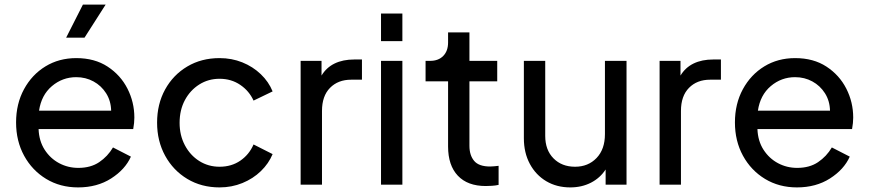

<svg xmlns="http://www.w3.org/2000/svg" viewBox="-20 -804 3784 836"><path d="M320 12Q403 12 464 -27Q525 -66 550 -122L472 -162Q449 -123 412 -98Q375 -73 321 -73Q276 -73 237.5 -93.5Q199 -114 174.5 -152Q150 -190 148 -242H560Q565 -269 565 -292Q565 -359 535 -418Q505 -477 448.5 -514Q392 -551 312 -551Q237 -551 178 -515Q119 -479 84.5 -415.5Q50 -352 50 -271Q50 -190 85 -126Q120 -62 181 -25Q242 12 320 12ZM312 -468Q353 -468 387 -449.5Q421 -431 442 -398Q463 -365 464 -322H150Q160 -390 206 -429Q252 -468 312 -468ZM268 -640H348L440 -784H341Z M936 12Q989 12 1035.5 -7Q1082 -26 1116 -59Q1150 -92 1167 -133L1084 -175Q1065 -131 1026.5 -104.5Q988 -78 936 -78Q887 -78 847.5 -103Q808 -128 785 -171.5Q762 -215 762 -269Q762 -325 785 -368Q808 -411 847.5 -436Q887 -461 936 -461Q987 -461 1026 -434.5Q1065 -408 1084 -366L1167 -406Q1150 -448 1115.5 -481Q1081 -514 1035 -532.5Q989 -551 936 -551Q857 -551 795.5 -514.5Q734 -478 699 -414.5Q664 -351 664 -270Q664 -190 699 -126Q734 -62 795.5 -25Q857 12 936 12Z M1289 0H1382V-321Q1382 -386 1417 -421.5Q1452 -457 1509 -457H1556V-545H1523Q1473 -545 1437 -527.5Q1401 -510 1380 -475V-539H1289Z M1639 -625H1732V-745H1639ZM1639 0H1732V-539H1639Z M2095 6Q2106 6 2122 5Q2138 4 2151 1V-82Q2142 -81 2132 -80Q2122 -79 2114 -79Q2065 -79 2044.5 -103.5Q2024 -128 2024 -169V-450H2145V-539H2024V-663H1931V-619Q1931 -582 1910 -560.5Q1889 -539 1853 -539H1833V-450H1931V-166Q1931 -84 1973.5 -39Q2016 6 2095 6Z M2463 12Q2513 12 2553 -8.5Q2593 -29 2617 -66V0H2708V-539H2614V-220Q2614 -154 2577.5 -116Q2541 -78 2484 -78Q2426 -78 2390 -114.5Q2354 -151 2354 -212V-539H2261V-202Q2261 -139 2287 -90.5Q2313 -42 2358.5 -15Q2404 12 2463 12Z M2852 0H2945V-321Q2945 -386 2980 -421.5Q3015 -457 3072 -457H3119V-545H3086Q3036 -545 3000 -527.5Q2964 -510 2943 -475V-539H2852Z M3450 12Q3533 12 3594 -27Q3655 -66 3680 -122L3602 -162Q3579 -123 3542 -98Q3505 -73 3451 -73Q3406 -73 3367.5 -93.5Q3329 -114 3304.5 -152Q3280 -190 3278 -242H3690Q3695 -269 3695 -292Q3695 -359 3665 -418Q3635 -477 3578.5 -514Q3522 -551 3442 -551Q3367 -551 3308 -515Q3249 -479 3214.5 -415.5Q3180 -352 3180 -271Q3180 -190 3215 -126Q3250 -62 3311 -25Q3372 12 3450 12ZM3442 -468Q3483 -468 3517 -449.5Q3551 -431 3572 -398Q3593 -365 3594 -322H3280Q3290 -390 3336 -429Q3382 -468 3442 -468Z"/></svg>

Font: Plus Jakarta Sans Medium
Style: Regular
Weight: 500
Designer: Gumpita Rahayu
Foundry: Tokotype
Version: Version 2.004; ttfautohint (v1.8.3)